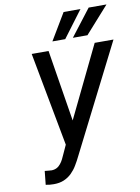

<svg xmlns="http://www.w3.org/2000/svg" viewBox="-99 -973 769 1051"><g transform="rotate(-10 286.0 -447.5)"><path d="M423.3 -906.7H329.6L241.2 -758.8H312.5ZM567.9 -906.7H468.8L355 -758.8H436ZM467.8 -710.9 275.4 -313.5 211.4 -710.9H117.7L215.3 -189.5L192.9 -140.6C189 -131.8 185.1 -123 180.7 -114.3C176.3 -105 170.9 -97.2 165 -89.8C159.2 -82.5 152.3 -76.2 144 -71.8C135.7 -67.4 126.5 -64.9 115.2 -64.5C108.9 -64.5 102.5 -64.9 96.2 -65.9L76.7 -67.9L68.8 7.8C76.2 9.3 84 10.3 91.3 11.2C98.6 11.7 106.4 12.2 113.8 12.2C135.3 12.2 153.8 8.8 169.9 2C186 -4.9 200.2 -14.2 212.9 -26.4C225.1 -38.6 236.3 -52.2 245.6 -68.4C254.9 -84 264.2 -100.6 272.5 -118.2L572.3 -710.9Z"/></g></svg>

Font: Roboto Condensed
Style: Italic
Weight: 400
Designer: Google
Version: Version 1.000;PS 001.000;hotconv 1.0.88;makeotf.lib2.5.64775